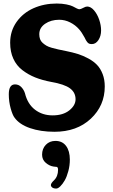

<svg xmlns="http://www.w3.org/2000/svg" viewBox="-20 -736 649 1098"><path d="M122.6 -203.1Q137.7 -141.1 180.2 -108.6Q222.7 -76.2 280.8 -76.2Q340.3 -76.2 376.2 -104.7Q412.1 -133.3 412.1 -168.5Q412.1 -207 380.4 -230.7Q348.6 -254.4 272.5 -267.6Q221.2 -277.3 181.4 -293.2Q141.6 -309.1 107.9 -335Q74.2 -360.8 56.2 -400.4Q38.1 -439.9 38.1 -491.7Q38.1 -558.6 74.7 -610.4Q111.3 -662.1 171.6 -689Q231.9 -715.8 304.2 -715.8Q335.4 -715.8 360.1 -710.7Q384.8 -705.6 396.5 -699.5Q408.2 -693.4 418.2 -688.2Q428.2 -683.1 433.6 -683.1Q441.4 -683.1 455.6 -690.9Q469.7 -698.7 478.5 -698.7Q499 -698.7 517.8 -676.8Q536.6 -654.8 547.4 -623Q558.1 -591.3 558.1 -562Q558.1 -530.3 543 -507.1Q527.8 -483.9 505.4 -483.9Q496.6 -483.9 490.5 -486.1Q484.4 -488.3 479 -495.1Q473.6 -502 471.4 -506.1Q469.2 -510.3 463.4 -522Q447.3 -551.8 432.1 -568.8Q411.1 -592.8 381.1 -607.9Q351.1 -623 318.8 -623Q271.5 -623 238 -600.1Q204.6 -577.1 204.6 -540.5Q204.6 -524.9 209 -512.5Q213.4 -500 223.9 -490.7Q234.4 -481.4 245.4 -474.9Q256.3 -468.3 276.4 -462.6Q296.4 -457 313 -453.4Q329.6 -449.7 356.9 -444.3Q396 -436.5 426 -427Q456.1 -417.5 486.1 -401.1Q516.1 -384.8 535.6 -364Q555.2 -343.3 567.1 -312Q579.1 -280.8 579.1 -241.7Q579.1 -131.8 499.3 -57.1Q419.4 17.6 291.5 17.6Q212.4 17.6 151.6 -3.4Q90.8 -24.4 63 -63.5Q51.8 -77.6 41 -116.2Q30.3 -154.8 30.3 -196.8Q30.3 -253.4 65.9 -253.4Q86.9 -253.4 101.6 -238.3Q116.2 -223.1 122.6 -203.1ZM271 322.3Q271 312 288.6 295.4Q312 272.9 312 234.9Q312 220.2 304.2 218.3Q303.2 218.3 297.4 217.8Q291.5 217.3 285.2 216.3Q262.7 212.9 241.7 195.1Q220.7 177.2 220.7 148.4Q220.7 114.3 242.2 92Q263.7 69.8 296.9 69.8Q336.4 69.8 357.9 98.6Q379.4 127.4 379.4 176.8Q379.4 210.4 370.8 242.4Q362.3 274.4 350.1 295.7Q337.9 316.9 324.7 329.6Q311.5 342.3 301.8 342.3Q286.6 342.3 278.8 336.2Q271 330.1 271 322.3Z"/></svg>

Font: Cooper*
Style: Bold
Weight: 700
Designer: Owen Earl
Foundry: indestructible type*
Version: Version 0.001